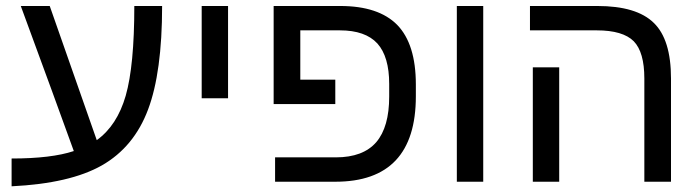

<svg xmlns="http://www.w3.org/2000/svg" viewBox="-20 -619 2385 654"><path d="M19.5 -79.1Q155.3 -79.1 231.4 -104.5Q171.9 -269.5 50.8 -598.6Q75.2 -598.6 149.4 -598.6Q189.5 -484.4 309.6 -141.6Q378.9 -191.4 408.2 -293Q437.5 -395.5 437.5 -598.6Q469.7 -598.6 532.2 -598.6Q532.2 -373 484.4 -246.1Q436.5 -118.2 327.1 -55.7Q218.8 5.9 19.5 15.6Q19.5 3.9 19.5 -19.5Q19.5 -23.4 19.5 -29.3Q19.5 -45.9 19.5 -79.1Z M667 -598.6Q689.5 -598.6 756.8 -598.6Q756.8 -520.5 756.8 -284.2Q734.4 -284.2 667 -284.2Q667 -303.7 667 -334Q667 -422.9 667 -598.6Z M1305.7 -333Q1305.7 -425.8 1265.6 -470.7Q1224.6 -515.6 1137.7 -515.6Q1092.8 -515.6 1002.9 -515.6Q1002.9 -473.6 1002.9 -347.7Q1032.2 -347.7 1122.1 -347.7Q1122.1 -326.2 1122.1 -264.6Q1069.3 -264.6 912.1 -264.6Q912.1 -278.3 912.1 -297.9Q912.1 -356.4 912.1 -473.6Q912.1 -504.9 912.1 -598.6Q968.8 -598.6 1138.7 -598.6Q1269.5 -598.6 1333 -534.2Q1396.5 -468.8 1396.5 -331.1Q1396.5 -317.4 1396.5 -291Q1396.5 0 1122.1 0Q1053.7 0 917 0Q917 -20.5 917 -83Q968.8 -83 1124 -83Q1216.8 -83 1261.7 -134.8Q1305.7 -186.5 1305.7 -290Q1305.7 -304.7 1305.7 -333Z M1536.1 -598.6Q1558.6 -598.6 1626 -598.6Q1626 -449.2 1626 0Q1603.5 0 1536.1 0Q1536.1 -15.6 1536.1 -37.1Q1536.1 -140.6 1536.1 -375Q1536.1 -430.7 1536.1 -598.6Z M1884.8 0Q1862.3 0 1794.9 0Q1794.9 -24.4 1794.9 -97.7Q1794.9 -116.2 1794.9 -143.6Q1794.9 -225.6 1794.9 -389.6Q1817.4 -389.6 1884.8 -389.6Q1884.8 -292 1884.8 0ZM2265.6 0Q2242.2 0 2174.8 0Q2174.8 -87.9 2174.8 -351.6Q2174.8 -441.4 2138.7 -478.5Q2101.6 -515.6 2012.7 -515.6Q1936.5 -515.6 1785.2 -515.6Q1785.2 -537.1 1785.2 -598.6Q1842.8 -598.6 2014.6 -598.6Q2148.4 -598.6 2207 -541Q2265.6 -484.4 2265.6 -351.6Q2265.6 -234.4 2265.6 0Z"/></svg>

Font: Noto Sans Hebrew DECATHLON 
Style: Regular
Weight: 400
Designer: Monotype Design team
Version: Version 1.03 uh